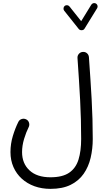

<svg xmlns="http://www.w3.org/2000/svg" viewBox="-20 -959 678 1225"><path d="M592.7 -936.2Q585.2 -940.9 576.3 -938.8Q567.4 -936.6 562.7 -929.3L498 -823.9L423.3 -917.7Q418 -924.5 408.8 -925.7Q399.6 -926.9 392.9 -921.3Q386.3 -916.1 385.3 -906.8Q384.2 -897.5 389.5 -890.8L483.2 -773.1Q486.9 -768.6 494 -766.9Q501 -765.2 508.2 -767.3Q515.3 -769.3 518.6 -775L599.7 -906.6Q604.4 -914.1 602.2 -922.8Q600 -931.5 592.7 -936.2ZM46.8 11.4Q46.8 63.5 65.7 106.7Q84.6 149.8 119 181.1Q153.4 212.3 199.9 229.2Q246.5 246 301.9 246Q379 246 430.9 220.2Q482.7 194.5 513.8 149.8Q544.9 105.1 558.3 47.8Q571.8 -9.5 571.8 -72.3Q571.8 -200.3 564.7 -325.8Q557.6 -451.2 547.4 -593.8Q546.3 -609.3 535.1 -619.1Q523.8 -629 508.4 -627.8Q493.4 -626.8 483.4 -615.5Q473.3 -604.2 474.4 -588.8Q484.6 -446.2 491.2 -322Q497.8 -197.8 497.8 -72.3Q497.8 4.3 480.9 59.1Q463.9 113.8 421.4 142.9Q378.8 172.1 301.9 172.1Q215.5 172.1 168.2 128Q120.8 83.9 120.8 11.4Q120.8 -29.5 133.6 -72.3Q146.5 -115.1 163.1 -148.2Q169.7 -161.9 165 -176.5Q160.4 -191 146.7 -197.6Q133.1 -204.2 118.4 -199.6Q103.7 -194.9 97.1 -181.3Q77.1 -141.4 62 -91.6Q46.8 -41.7 46.8 11.4Z"/></svg>

Font: Mikhak VF
Style: Regular
Weight: 100
Designer: Amin Abedi
Version: Version 3.001